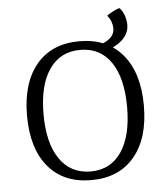

<svg xmlns="http://www.w3.org/2000/svg" viewBox="-49 -673 639 730"><g transform="rotate(-5 271.0 -308.0)"><path d="M271 13Q165 13 106.5 -57Q48 -127 48 -252Q48 -377 106.5 -447Q165 -517 271 -517Q376 -517 435 -447Q494 -377 494 -252Q494 -127 435 -57Q376 13 271 13ZM271 -20Q347 -20 388.5 -81Q430 -142 430 -252Q430 -363 388.5 -423.5Q347 -484 271 -484Q195 -484 153 -423.5Q111 -363 111 -252Q111 -142 153 -81Q195 -20 271 -20ZM363 -470 352 -498Q380 -509 392 -522.5Q404 -536 404 -555Q404 -565 400 -578Q396 -591 385 -604Q390 -609 398.5 -613.5Q407 -618 416.5 -623Q426 -628 434 -629Q446 -617 452 -598.5Q458 -580 458 -563Q458 -541 446 -523Q434 -505 413 -492Q392 -479 363 -470Z"/></g></svg>

Font: Arima Light
Style: Regular
Weight: 300
Designer: Joana Correia and Natanael Gama
Foundry: NDISCOVER
Version: Version 1.101;gftools[0.9.23]